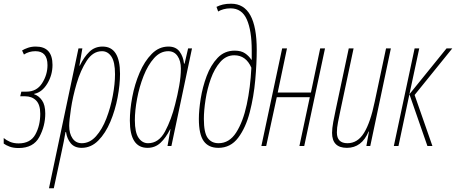

<svg xmlns="http://www.w3.org/2000/svg" viewBox="-48 -787 2458 1035"><path d="M52 11Q132 11 164 -48.5Q196 -108 196 -175Q196 -221 178.5 -246Q161 -271 136 -279V-281Q178 -289 206.5 -335.5Q235 -382 235 -437Q235 -536 145 -536Q122 -536 103 -529.5Q84 -523 71 -515L81 -493Q108 -511 143 -511Q208 -511 208 -436Q208 -384 179 -338.5Q150 -293 95 -293H67L61 -268H87Q124 -268 146.5 -245.5Q169 -223 169 -174Q169 -110 142.5 -62Q116 -14 52 -14Q26 -14 6 -22.5Q-14 -31 -28 -43V-13Q-16 -4 4 3.5Q24 11 52 11Z M393 -15Q361 -15 343 -41Q325 -67 325 -109Q325 -136 334.5 -200.5Q344 -265 365 -336.5Q386 -408 419.5 -459.5Q453 -511 502 -511Q533 -511 552.5 -482Q572 -453 572 -387Q572 -335 560 -271Q548 -207 525.5 -148.5Q503 -90 469.5 -52.5Q436 -15 393 -15ZM216 228H242L284 32Q290 5 295.5 -23Q301 -51 305 -75H308Q313 -39 333.5 -14.5Q354 10 392 10Q443 10 482 -29.5Q521 -69 547 -131Q573 -193 586 -262Q599 -331 599 -389Q599 -536 505 -536Q463 -536 434 -508Q405 -480 382 -433H380L396 -526H375Z M750 -15Q719 -15 699 -44Q679 -73 679 -139Q679 -191 691 -255Q703 -319 726 -377.5Q749 -436 782.5 -473.5Q816 -511 859 -511Q891 -511 909 -485Q927 -459 927 -417Q927 -375 918 -324.5Q909 -274 896 -224Q876 -143 842 -79Q808 -15 750 -15ZM747 10Q788 10 817 -17Q846 -44 869 -90H871L855 0H876L987 -526H966L947 -444H944Q940 -482 920 -509Q900 -536 860 -536Q809 -536 770 -496.5Q731 -457 704.5 -395Q678 -333 665 -264Q652 -195 652 -137Q652 10 747 10Z M1129 10Q1195 10 1236 -44.5Q1277 -99 1298.5 -182.5Q1320 -266 1328 -356Q1336 -446 1336 -518Q1336 -767 1198 -767Q1172 -767 1153.5 -762.5Q1135 -758 1119 -750L1128 -725Q1139 -732 1156.5 -737Q1174 -742 1195 -742Q1256 -742 1282.5 -682Q1309 -622 1309 -515V-465H1307Q1294 -485 1273 -499.5Q1252 -514 1217 -514Q1162 -514 1125 -475Q1088 -436 1066 -377Q1044 -318 1034 -255.5Q1024 -193 1024 -146Q1024 -63 1050 -26.5Q1076 10 1129 10ZM1130 -15Q1092 -15 1071.5 -43.5Q1051 -72 1051 -146Q1051 -191 1060 -249.5Q1069 -308 1088.5 -362.5Q1108 -417 1139.5 -453Q1171 -489 1215 -489Q1278 -489 1307 -422Q1302 -316 1282 -223Q1262 -130 1225 -72.5Q1188 -15 1130 -15Z M1361 0 1473 -526H1499L1449 -288H1628L1678 -526H1704L1592 0H1566L1622 -263H1444L1387 0Z M1822 10Q1902 10 1939 -78H1941L1927 0H1948L2059 -526H2033L1972 -239Q1949 -127 1914.5 -71Q1880 -15 1825 -15Q1768 -15 1768 -73Q1768 -98 1774 -128Q1780 -158 1786 -187L1858 -526H1832L1762 -197Q1755 -166 1748.5 -130Q1742 -94 1742 -71Q1742 10 1822 10Z M2075 0 2187 -526H2212L2159 -279L2359 -526H2390L2187 -275L2283 0H2256L2159 -279L2100 0Z"/></svg>

Font: Noto Sans Display Condensed Thin
Style: Italic
Weight: 250
Width: 3
Italic angle: -12°
Designer: Monotype Design Team
Foundry: Monotype Imaging Inc.
Version: Version 1.900